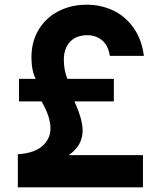

<svg xmlns="http://www.w3.org/2000/svg" viewBox="-20 -798 680 818"><path d="M56 -141Q125 -145 160 -175.5Q195 -206 195 -251Q195 -301 157 -366H61V-462H132Q114 -498 114 -553Q114 -622 145.5 -673Q177 -724 230.5 -751Q284 -778 350 -778Q410 -778 462 -753.5Q514 -729 549 -679.5Q584 -630 593 -560H448Q441 -605 414.5 -626.5Q388 -648 353 -648Q304 -648 278 -619.5Q252 -591 252 -544Q252 -499 267 -462H465V-366H297Q332 -290 332 -242Q332 -178 273 -137H589V0H56Z"/></svg>

Font: Open Sauce One ExtraBold
Style: Regular
Weight: 800
Designer: Alfredo Marco Pradil
Foundry: Creative Sauce Fz LLC
Version: Version 1.477